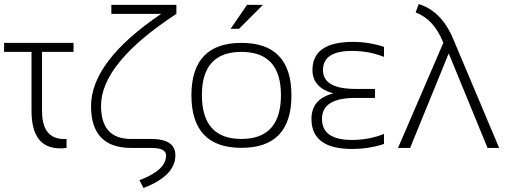

<svg xmlns="http://www.w3.org/2000/svg" viewBox="-20 -722 2476 937"><path d="M0 -512.7H338.9V-468.8H185.1V-180.7Q185.1 -43.5 293.5 -43.5Q298.8 -43.5 304.7 -43.9V0Q288.6 2 273.9 2Q133.8 2 133.8 -180.7V-468.8H0Z M523.4 -698.2H840.8V-654.3Q473.1 -413.6 473.1 -205.6Q473.1 -43.9 618.7 -43.9H716.8Q835.9 -43.9 835.9 35.6Q835.9 136.2 680.2 195.3L660.6 157.2Q790.5 108.9 790.5 36.6Q790.5 0 719.2 0H621.1Q424.3 0 424.3 -203.6Q424.3 -422.9 766.6 -654.3H523.4Z M1158.2 -43.9Q1351.1 -43.9 1351.1 -258.3Q1351.1 -468.8 1158.2 -468.8Q965.3 -468.8 965.3 -258.3Q965.3 -43.9 1158.2 -43.9ZM914.1 -256.3Q914.1 -512.7 1158.2 -512.7Q1402.3 -512.7 1402.3 -256.3Q1402.3 -0.5 1158.2 -0.5Q915 -0.5 914.1 -256.3ZM1185.5 -698.2H1263.2L1146.5 -581.5H1105.5Z M1854 -444.3Q1780.8 -473.6 1697.8 -473.6Q1556.2 -473.6 1556.2 -379.9Q1556.2 -288.1 1714.8 -288.1H1810.1V-244.1H1713.4Q1551.3 -244.1 1551.3 -141.6Q1551.3 -39.1 1697.8 -39.1Q1780.8 -39.1 1854 -68.4V-19.5Q1780.8 4.9 1697.8 4.9Q1500 4.9 1500 -141.6Q1500 -239.3 1606.4 -266.1Q1504.9 -294.9 1504.9 -379.9Q1504.9 -517.6 1702.6 -517.6Q1780.8 -517.6 1854 -493.2Z M2143.6 -513.2Q2097.2 -628.9 2008.3 -661.1L2023.4 -702.1Q2136.7 -667.5 2193.4 -527.8L2416 0H2359.4L2169.9 -461.4L1981.4 0H1922.4Z"/></svg>

Font: Sansation Light
Style: Light
Weight: 300
Designer: Bernd Montag
Version: Version 1.301